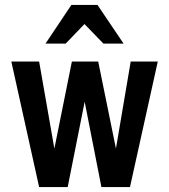

<svg xmlns="http://www.w3.org/2000/svg" viewBox="-20 -760 687 780"><path d="M139 0 26 -510H139L206 -127H195L272 -510H379L457 -127H446L511 -510H621L508 0H392L318 -377H330L255 0ZM165 -583 270 -740H376L482 -583H400L280 -707H366L247 -583Z"/></svg>

Font: Instrument Sans Condensed SemiBold
Style: Regular
Weight: 600
Width: 3
Designer: Rodrigo Fuenzalida
Foundry: fragTYPE
Version: Version 1.000;gftools[0.9.28]